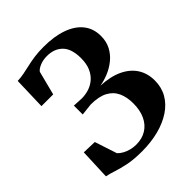

<svg xmlns="http://www.w3.org/2000/svg" viewBox="-210 -879 1018 1018"><g transform="rotate(-45 299.0 -370.0)"><path d="M264 10.5Q202.5 10.5 159.5 1.5Q116.5 -7.5 86.8 -17.5Q57 -27.5 35 -31.5L42 -204.5L122 -202L163 -77Q175 -64.5 191.5 -55.5Q208 -46.5 227.8 -41.5Q247.5 -36.5 267.5 -36.5Q312.5 -36.5 344.8 -56.8Q377 -77 394.2 -114.2Q411.5 -151.5 411.5 -202.5Q411.5 -249.5 395.5 -284.5Q379.5 -319.5 343.5 -338.8Q307.5 -358 247 -358L180 -350.5V-417L236 -414Q263.5 -414 290 -422.2Q316.5 -430.5 337.8 -448.8Q359 -467 372 -496.2Q385 -525.5 385 -567.5Q385 -638 352.5 -671Q320 -704 265 -704Q234 -704 210.2 -693.5Q186.5 -683 179 -671L144.5 -536.5H56.5L62 -720Q87.5 -721 111.8 -725.8Q136 -730.5 161.8 -736.5Q187.5 -742.5 217.8 -746.8Q248 -751 286 -751Q366 -751 423.5 -730.5Q481 -710 512 -671Q543 -632 543 -576.5Q543 -534.5 526 -502.5Q509 -470.5 481 -447.8Q453 -425 419.8 -411.2Q386.5 -397.5 354 -392Q426 -389 476 -365.5Q526 -342 552 -301.8Q578 -261.5 578 -207.5Q578 -156.5 555 -116.2Q532 -76 489.8 -47.8Q447.5 -19.5 390 -4.5Q332.5 10.5 264 10.5Z"/></g></svg>

Font: Merriweather 72pt
Style: Bold
Weight: 700
Version: Version 2.100